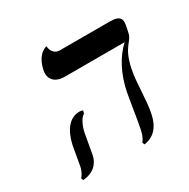

<svg xmlns="http://www.w3.org/2000/svg" viewBox="-135 -683 805 819"><g transform="rotate(-30 268.0 -273.5)"><path d="M463 -296C484 -396 520 -394 528 -434L533 -458C542 -496 536 -516 483 -516H237C212 -516 197 -537 197 -560C197 -560 151 -553 135 -479C126 -438 149 -408 199 -408H494C446 -363 414 -301 397 -223C389 -181 376 -91 367 -49C363 -29 356 -12 345 2L350 12C398 5 428 -27 440 -85C454 -151 449 -230 463 -296ZM153 -159C160 -191 174 -221 192 -231L195 -244C191 -247 185 -248 179 -248C130 -248 97 -206 82 -138C78 -119 69 -59 65 -41C61 -25 53 -7 43 2L47 13C97 10 127 -19 135 -58C139 -77 149 -140 153 -159Z"/></g></svg>

Font: Libertinus Sans
Style: Italic
Weight: 400
Italic angle: -12°
Designer: Philipp H. Poll, Khaled Hosny
Foundry: Caleb Maclennan
Version: Version 7.050;RELEASE